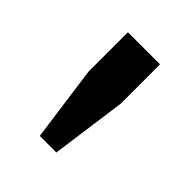

<svg xmlns="http://www.w3.org/2000/svg" viewBox="-96 -786 385 385"><g transform="rotate(45 96.5 -593.0)"><path d="M73 -457 51 -617V-729H142V-617L120 -457Z"/></g></svg>

Font: Mona Sans Medium
Style: Regular
Weight: 500
Designer: Deni Anggara
Foundry: GitHub
Version: Version 2.000;Glyphs 3.2.3 (3260)